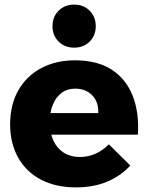

<svg xmlns="http://www.w3.org/2000/svg" viewBox="-20 -808 643 834"><path d="M407 -317Q408 -350 395.5 -373.5Q383 -397 360 -410Q337 -423 307 -423Q272 -423 247.5 -404.5Q223 -386 209.5 -353.5Q196 -321 196 -278Q196 -231 212 -197Q228 -163 257.5 -144.5Q287 -126 326 -126Q398 -126 453 -181L546 -89Q505 -44 445.5 -19Q386 6 310 6Q222 6 157.5 -28Q93 -62 58.5 -124Q24 -186 24 -268Q24 -352 59 -414.5Q94 -477 158 -511.5Q222 -546 306 -546Q401 -546 463.5 -506.5Q526 -467 555.5 -394Q585 -321 579 -223H171V-317ZM302 -788Q343 -788 369.5 -761.5Q396 -735 396 -694Q396 -654 369.5 -627.5Q343 -601 302 -601Q261 -601 234.5 -627.5Q208 -654 208 -694Q208 -735 234.5 -761.5Q261 -788 302 -788Z"/></svg>

Font: Alexandria
Style: Bold
Weight: 700
Designer: Mohamed Gaber
Foundry: Kief Type Foundry
Version: Version 5.100